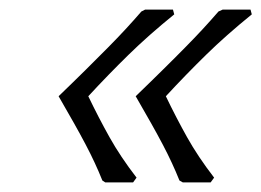

<svg xmlns="http://www.w3.org/2000/svg" viewBox="-20 -441 546 401"><path d="M343.9 -411 341.2 -421H283.2L275.3 -417C264.3 -404.3 253.3 -392 242.2 -380C231.1 -368 218.8 -355.2 205.3 -341.5C191.9 -327.8 176.7 -312.7 159.8 -296C143 -279.3 123.8 -260.7 102.4 -240C114.3 -219.3 124.9 -200.8 134.1 -184.5C143.3 -168.2 151.5 -153.2 158.7 -139.5C165.9 -125.8 172.3 -113 177.8 -101C183.4 -89 188.7 -76.7 193.8 -64L199.9 -60H257.9L265.2 -70C242.6 -99.3 223.8 -127.5 208.7 -154.5C193.6 -181.5 178.8 -210 164.4 -240C192.8 -270.7 220.8 -299.5 248.4 -326.5C275.9 -353.5 307.8 -381.7 343.9 -411ZM505.9 -411 503.2 -421H445.2L436.3 -417C425.3 -404.3 414.3 -392 403.2 -380C392.1 -368 379.8 -355.2 366.3 -341.5C352.9 -327.8 337.7 -312.7 320.8 -296C304 -279.3 284.8 -260.7 263.4 -240C275.3 -219.3 285.9 -200.8 295.1 -184.5C304.3 -168.2 312.5 -153.2 319.7 -139.5C326.9 -125.8 333.3 -113 338.8 -101C344.4 -89 349.7 -76.7 354.8 -64L361.9 -60H419.9L427.2 -70C404.6 -99.3 385.8 -127.5 370.7 -154.5C355.6 -181.5 340.8 -210 326.4 -240C354.8 -270.7 382.8 -299.5 410.4 -326.5C437.9 -353.5 469.8 -381.7 505.9 -411Z"/></svg>

Font: Quattrocento
Style: Italic
Weight: 400
Italic angle: -13°
Designer: Pablo Impallari
Foundry: Pablo Impallari, Igino Marini, Branda Gallo
Version: Version 2.000